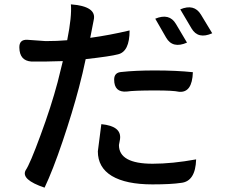

<svg xmlns="http://www.w3.org/2000/svg" viewBox="-20 -808 1040 883"><path d="M446 -237Q540 -228 532 -168L527 -141Q527 -55 682 -55Q772 -55 882 -75Q879 26 813 33Q767 40 681 40Q559 40 494 1Q430 -38 430 -112L446 -237ZM306 -788Q426 -779 411 -716Q407 -699 395 -634Q483 -646 576 -668Q576 -570 522 -558Q489 -549 374 -536Q361 -473 343 -405Q313 -291 268 -158Q223 -25 185 55Q75 18 98 -25Q118 -54 166 -185Q215 -317 245 -430L269 -527L189 -525Q118 -525 124 -525Q70 -529 69 -589Q68 -627 106 -625L190 -619Q244 -619 289 -623Q311 -733 306 -788ZM505 -442Q505 -475 539 -477Q602 -484 692 -484Q791 -484 867 -476Q864 -380 803 -386Q777 -392 694 -392Q595 -392 563 -387Q505 -382 505 -442ZM694 -722Q759 -749 789 -698L840 -612Q774 -583 744 -635L694 -722ZM809 -765Q873 -792 904 -741L956 -655Q891 -626 861 -677L809 -765Z"/></svg>

Font: Swei Half Moon CJK SC
Style: Medium
Weight: 500
Version: Version 2.071